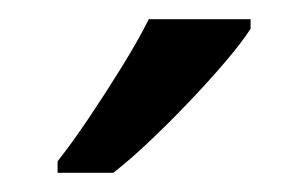

<svg xmlns="http://www.w3.org/2000/svg" viewBox="-20 -786 321 200"><path d="M241 -756Q232 -742 215 -722Q198 -702 177.5 -680.5Q157 -659 136.5 -639.5Q116 -620 98 -606H40V-618Q55 -637 72.5 -663Q90 -689 107 -716.5Q124 -744 135 -766H241Z"/></svg>

Font: Noto Sans Khmer UI
Style: Regular
Weight: 400
Designer: Danh Hong and the Monotype Design Team
Foundry: Monotype Imaging Inc.
Version: Version 2.002